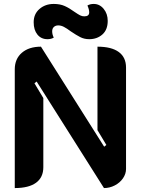

<svg xmlns="http://www.w3.org/2000/svg" viewBox="-20 -946 715 975"><path d="M55 -594Q55 -647 91 -678Q127 -709 188 -709L509 -201L520 -210L475 -285V-709Q546 -709 583 -682Q620 -655 620 -603V-88Q620 -63 604.5 -40.5Q589 -18 563 -4.5Q537 9 508 9L166 -532L155 -523L200 -448V-97Q200 -45 163 -18Q126 9 55 9ZM151 -833Q151 -875 180.5 -900.5Q210 -926 253 -926Q285 -926 308.5 -915.5Q332 -905 358 -886Q377 -873 387 -868Q397 -863 408 -863Q433 -863 433 -883Q433 -898 424 -918Q437 -926 456 -926Q486 -926 506.5 -901Q527 -876 527 -840Q527 -795 500 -771Q473 -747 433 -747Q408 -747 387.5 -757.5Q367 -768 339 -787Q319 -802 304.5 -809.5Q290 -817 276 -817Q262 -817 253.5 -809Q245 -801 245 -787Q245 -771 253 -755Q240 -747 221 -747Q189 -747 170 -770.5Q151 -794 151 -833Z"/></svg>

Font: K2D ExtraBold
Style: Regular
Weight: 800
Designer: Katatrad Aksorn Co.,Ltd.
Foundry: Cadson Demak Co.,Ltd.
Version: Version 1.000; ttfautohint (v1.6)